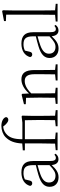

<svg xmlns="http://www.w3.org/2000/svg" viewBox="933 -1784 865 2771"><g transform="rotate(-90 1365.5 -398.5)"><path d="M453 13C485 13 513 -1 533 -30L518 -46C502 -31 490 -25 473 -25C443 -25 427 -44 427 -113V-354C427 -473 372 -522 263 -522C161 -522 90 -476 68 -397C72 -377 85 -366 105 -366C126 -366 139 -375 145 -402L162 -472C192 -486 221 -492 250 -492C330 -492 368 -463 368 -350V-314C322 -303 272 -290 225 -276C101 -239 55 -188 55 -114C55 -31 114 14 191 14C262 14 307 -19 369 -85C375 -23 402 13 453 13ZM368 -117C299 -51 260 -30 215 -30C156 -30 117 -62 117 -125C117 -175 148 -217 237 -249C277 -264 323 -277 368 -289Z M1016 0H1162V-27L1081 -36L1079 -226V-377L1082 -511L1070 -519L981 -508H742C741 -625 765 -686 804 -727C834 -759 874 -781 925 -785L953 -751C980 -725 1000 -711 1021 -711C1044 -711 1059 -725 1061 -743C1054 -782 1002 -811 933 -811C874 -811 810 -789 772 -751C716 -695 687 -629 680 -510L581 -502V-472H681V-226C681 -163 680 -99 678 -36L583 -27V0H838V-27L744 -36L742 -226V-472H1016C1018 -417 1019 -361 1019 -285V-226L1017 -36L929 -27V0Z M1677 0H1823V-27L1742 -36L1740 -226V-335C1740 -471 1691 -522 1606 -522C1541 -522 1470 -489 1402 -412L1397 -511L1384 -519L1247 -485V-459L1339 -455C1341 -405 1342 -350 1342 -281V-226L1340 -36L1252 -27V0H1485V-27L1405 -36L1403 -226V-380C1475 -454 1537 -474 1582 -474C1643 -474 1680 -438 1680 -334V-226L1678 -36L1590 -27V0Z M2312 13C2344 13 2372 -1 2392 -30L2377 -46C2361 -31 2349 -25 2332 -25C2302 -25 2286 -44 2286 -113V-354C2286 -473 2231 -522 2122 -522C2020 -522 1949 -476 1927 -397C1931 -377 1944 -366 1964 -366C1985 -366 1998 -375 2004 -402L2021 -472C2051 -486 2080 -492 2109 -492C2189 -492 2227 -463 2227 -350V-314C2181 -303 2131 -290 2084 -276C1960 -239 1914 -188 1914 -114C1914 -31 1973 14 2050 14C2121 14 2166 -19 2228 -85C2234 -23 2261 13 2312 13ZM2227 -117C2158 -51 2119 -30 2074 -30C2015 -30 1976 -62 1976 -125C1976 -175 2007 -217 2096 -249C2136 -264 2182 -277 2227 -289Z M2536 0H2696V-27L2602 -36L2600 -226V-637L2603 -791L2588 -800L2447 -773V-746L2539 -742V-226L2537 -36L2440 -27V0Z"/></g></svg>

Font: Noto Serif CJK HK ExtraLight
Style: Regular
Weight: 200
Designer: Ryoko NISHIZUKA 西塚涼子 (kana & ideographs); Frank Grießhammer (Latin, Greek & Cyrillic); Wenlong ZHANG 张文龙 (bopomofo); San
Foundry: Adobe
Version: Version 2.001;hotconv 1.1.0;makeotfexe 2.6.0